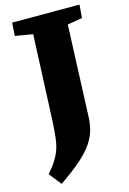

<svg xmlns="http://www.w3.org/2000/svg" viewBox="-139 -768 719 1074"><g transform="rotate(-15 220.5 -231.5)"><path d="M142 -610 40 -627 45 -703H435L429 -627L343 -612L322 -92Q321 -49 311.5 -11.5Q302 26 277.5 63.5Q253 101 205.5 143.5Q158 186 79 240L23 169Q53 135 71 106Q89 77 99 47.5Q109 18 113 -18Q117 -54 120 -101Z"/></g></svg>

Font: Literata 18pt ExtraBold
Style: Italic
Weight: 800
Italic angle: -2°
Designer: Latin by Veronika Burian and Jose Scaglione. Greek by Irene Vlachou. Cyrillic by Vera Evstafieva
Foundry: TypeTogether
Version: Version 3.103;gftools[0.9.29]